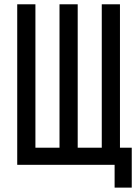

<svg xmlns="http://www.w3.org/2000/svg" viewBox="-20 -752 626 876"><path d="M58.6 0V-732.4H141.6V-78.1H251.5V-732.4H334.5V-78.1H444.3V-732.4H527.3V-78.1H581.1V104H502.9V0Z"/></svg>

Font: Consola Mono
Style: Book
Weight: 400
Monospace: yes
Version: Version 2.001